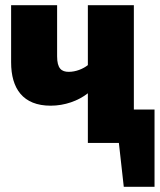

<svg xmlns="http://www.w3.org/2000/svg" viewBox="-20 -553 618 743"><path d="M498 -129V-533H320V-301C301 -286 273 -275 246 -275C218 -275 201 -288 201 -335V-533H23V-312C23 -210 69 -144 176 -144C231 -144 283 -163 320 -192V0H440L459 170H578V-129Z"/></svg>

Font: Fira Sans ExtraBold
Style: Regular
Weight: 800
Designer: bBox Type GmbH & Carrois Corporate GbR & Edenspiekermann AG
Foundry: bBox Type GmbH & Carrois Corporate GbR & Edenspiekermann AG
Version: Version 4.300;PS 004.300;hotconv 1.0.88;makeotf.lib2.5.64775